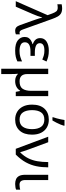

<svg xmlns="http://www.w3.org/2000/svg" viewBox="1017 -1868 1085 3172"><g transform="rotate(90 1560.0 -282.5)"><path d="M-6 0 225 -526 198 -601Q182 -644 163 -668.5Q144 -693 101 -693Q83 -693 69.5 -691Q56 -689 45 -687V-758Q59 -761 76 -763.5Q93 -766 111 -766Q162 -766 194 -748Q226 -730 247.5 -692.5Q269 -655 289 -598L462 -116Q481 -62 512 -62Q520 -62 528.5 -64Q537 -66 542 -67V-2Q531 3 516.5 6.5Q502 10 485 10Q448 10 426.5 -8.5Q405 -27 389 -71L316 -276Q308 -300 297.5 -329.5Q287 -359 278.5 -387.5Q270 -416 266 -435H262Q253 -400 238.5 -360Q224 -320 207 -281L85 0Z M897 -315V-243H824Q673 -243 673 -151Q673 -102 714 -82Q755 -62 815 -62Q871 -62 913.5 -75Q956 -88 989 -104V-27Q958 -11 915 -0.5Q872 10 810 10Q695 10 640 -34.5Q585 -79 585 -146Q585 -186 601.5 -211.5Q618 -237 645 -252.5Q672 -268 704 -277V-282Q659 -296 631.5 -325.5Q604 -355 604 -404Q604 -472 661.5 -509Q719 -546 810 -546Q868 -546 909.5 -536Q951 -526 991 -508L958 -438Q925 -453 890.5 -463Q856 -473 809 -473Q688 -473 688 -397Q688 -353 729.5 -334Q771 -315 841 -315Z M1563 -536V0H1492L1478 -72H1473Q1448 -32 1408 -11Q1368 10 1312 10Q1273 10 1245 -2.5Q1217 -15 1197 -35H1193Q1195 -17 1196.5 13Q1198 43 1198 84V240H1110V-536H1198V-190Q1198 -63 1318 -63Q1407 -63 1441 -113Q1475 -163 1475 -257V-536Z M2199 -269Q2199 -136 2131.5 -63Q2064 10 1949 10Q1878 10 1822.5 -22.5Q1767 -55 1735 -117.5Q1703 -180 1703 -269Q1703 -402 1770 -474Q1837 -546 1952 -546Q2025 -546 2080.5 -513.5Q2136 -481 2167.5 -419.5Q2199 -358 2199 -269ZM1794 -269Q1794 -174 1831.5 -118.5Q1869 -63 1951 -63Q2032 -63 2070 -118.5Q2108 -174 2108 -269Q2108 -364 2070 -418Q2032 -472 1950 -472Q1868 -472 1831 -418Q1794 -364 1794 -269ZM1912 -606V-620Q1921 -644 1930 -677Q1939 -710 1946 -744Q1953 -778 1957 -805H2051V-794Q2046 -772 2032 -738.5Q2018 -705 2000 -669.5Q1982 -634 1965 -606Z M2233 -536H2324L2431 -247Q2440 -223 2451.5 -190Q2463 -157 2473.5 -125.5Q2484 -94 2489 -74H2493Q2555 -137 2589.5 -206.5Q2624 -276 2638 -357.5Q2652 -439 2652 -536H2739Q2739 -431 2720.5 -340.5Q2702 -250 2656.5 -166.5Q2611 -83 2528 0H2433Z M2949 -536V-158Q2949 -110 2967.5 -86Q2986 -62 3026 -62Q3048 -62 3071.5 -65.5Q3095 -69 3108 -73V-6Q3094 1 3067 5.5Q3040 10 3014 10Q2970 10 2935.5 -4.5Q2901 -19 2881.5 -55.5Q2862 -92 2862 -157V-536Z"/></g></svg>

Font: Noto IKEA Arabic
Style: Regular
Weight: 400
Designer: Monotype Design Team
Foundry: Monotype Imaging Inc.
Version: Version 1.200